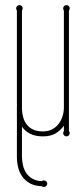

<svg xmlns="http://www.w3.org/2000/svg" viewBox="-20 -530 332 760"><path d="M252.9 -11.2Q255.9 -7.3 255.9 -2.9Q255.9 2.4 252.2 6.1Q248.5 9.8 243.2 9.8Q237.8 9.8 233.9 6.1Q230 2.4 230 -2.9Q230 -7.3 232.9 -11.2V-32.2Q219.2 -13.2 199.7 -1.7Q180.2 9.8 149.9 9.8Q119.1 9.8 98.6 -1Q78.1 -11.7 66.9 -28.8V91.8Q67.4 108.9 71.3 125.5Q75.2 142.1 84.2 155.3Q93.3 168.5 108.2 177.2Q123 186 145 187Q149.4 184.1 153.8 184.1Q159.2 184.1 163.1 187.7Q167 191.4 167 196.8Q167 202.1 163.1 206.1Q159.2 210 153.8 210Q149.4 210 145 207Q117.2 206.1 98.4 195.6Q79.6 185.1 68.1 168.9Q56.6 152.8 51.8 132.6Q46.9 112.3 46.9 91.8V-487.8Q43.9 -492.7 43.9 -497.1Q43.9 -502.4 47.9 -506.1Q51.8 -509.8 57.1 -509.8Q62.5 -509.8 66.2 -506.1Q69.8 -502.4 69.8 -497.1Q69.8 -492.7 66.9 -487.8V-98.1Q67.4 -81.5 71.8 -65.7Q76.2 -49.8 85.7 -37.4Q95.2 -24.9 110.8 -17.3Q126.5 -9.8 149.9 -9.8Q170.9 -9.8 186.5 -18.1Q202.1 -26.4 212.4 -40Q222.7 -53.7 227.8 -70.8Q232.9 -87.9 232.9 -105V-487.8Q230 -492.7 230 -497.1Q230 -502.4 233.9 -506.1Q237.8 -509.8 243.2 -509.8Q248.5 -509.8 252.2 -506.1Q255.9 -502.4 255.9 -497.1Q255.9 -492.7 252.9 -487.8Z"/></svg>

Font: Wire One
Style: Regular
Weight: 400
Designer: Alexei Vanyashin, Gayaneh Bagdasaryan
Foundry: Cyreal Type Foundry
Version: Version 1.000